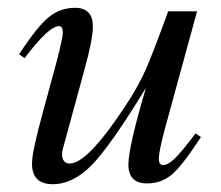

<svg xmlns="http://www.w3.org/2000/svg" viewBox="-20 -461 567 492"><path d="M481 -119 495 -110Q447 -36 420 -13.5Q393 9 357 9Q309 9 309 -39Q309 -84 354 -236Q265 -90 216.5 -39.5Q168 11 115 11Q62 11 62 -42Q62 -72 89 -170L124 -299Q141 -364 141 -377Q141 -394 131 -394Q105 -394 43 -312L29 -322Q76 -394 105.5 -417.5Q135 -441 172 -441Q218 -441 218 -393Q218 -360 196 -281L142 -83Q139 -74 139 -67Q139 -42 159 -42Q204 -42 301 -189Q334 -239 352.5 -280.5Q371 -322 411 -432H485L402 -129Q387 -72 387 -55Q387 -38 398 -38Q410 -38 427 -54Q444 -70 481 -119Z"/></svg>

Font: STIX MathJax Alphabets
Style: Italic
Weight: 400
Italic angle: -16.33°
Designer: MicroPress Inc., with final additions and corrections provided by Coen Hoffman, Elsevier (retired)
Version: Version 1.1.1